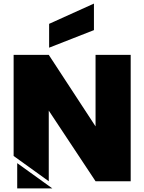

<svg xmlns="http://www.w3.org/2000/svg" viewBox="-20 -1011 805 1071"><path d="M254 -878V-745L504 -843V-991ZM252 -394 513 0H709V-705H513V-306L252 -705H56V-141L252 0ZM76 40H272L76 -101Z"/></svg>

Font: Poppins STUK1
Style: Regular
Weight: 400
Designer: Jonny Pinhorn (original), Sammy Jo Hughes (modified version)
Foundry: Type Mafia
Version: Version 1.002;hotconv 1.0.109;makeotfexe 2.5.65596